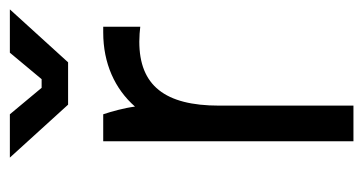

<svg xmlns="http://www.w3.org/2000/svg" viewBox="-198 -556 754 399"><g transform="rotate(-90 179.5 -357.0)"><path d="M51 -714 161 -593H249L359 -714H269L214 -648H196L141 -714ZM85 0H159V-279C159 -392 201 -445 292 -445C302 -445 316 -444 323 -443V-520H311C247 -520 194 -496 157 -454C154 -477 147 -502 141 -520H85Z"/></g></svg>

Font: Fixel Text Regular
Style: Regular
Weight: 400
Width: 4
Designer: AlfaBravo + MacPaw
Foundry: Kyrylo Tkachov, Marchela Mozhyna, Serhii Makarenko, Maria Weinstein, Zakhar Kryvoshyya
Version: Version 1.211